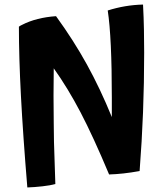

<svg xmlns="http://www.w3.org/2000/svg" viewBox="-20 -780 717 843"><path d="M216 -235Q216 -199 217 -157Q218 -115 223 28Q202 34 166.5 38Q131 42 100 43Q81 -186 72 -357.5Q63 -529 63 -663Q65 -665 70 -667.5Q75 -670 77 -671Q108 -687 145.5 -696.5Q183 -706 226 -709Q303 -603 361.5 -497Q420 -391 471 -266Q471 -287 471 -308.5Q471 -330 471 -351Q471 -483 466.5 -579Q462 -675 453 -734Q491 -746 529.5 -752.5Q568 -759 608 -760Q611 -702 612 -650Q613 -598 613 -549Q613 -416 608 -287Q603 -158 593 -29Q554 -22 522 -18.5Q490 -15 459 -14Q389 -181 333.5 -287Q278 -393 216 -480Q215 -422 215 -360Q215 -298 216 -235Z"/></svg>

Font: Atma SemiBold
Style: Regular
Weight: 600
Designer: Gregori Vincens, Jeremie Hornus, Riccardo Olocco, Yoann Minet.
Foundry: black foundry
Version: Version 1.102;PS 1.100;hotconv 1.0.86;makeotf.lib2.5.63406